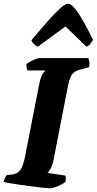

<svg xmlns="http://www.w3.org/2000/svg" viewBox="-31 -1018 523 1038"><path d="M236 0Q229 0 204.5 -2.5Q180 -5 147 -9.5Q114 -14 81 -18.5Q48 -23 22.5 -27.5Q-3 -32 -11 -35Q-9 -46 -4 -56.5Q1 -67 5 -71L37 -75Q66 -79 81 -102Q96 -125 106 -180L180 -558Q189 -605 201 -620.5Q213 -636 215 -637H118Q116 -641 113.5 -650.5Q111 -660 112 -671Q119 -678 133.5 -685.5Q148 -693 162 -698.5Q176 -704 182 -704H446Q449 -699 451.5 -686.5Q454 -674 451 -655L403 -642Q371 -634 358 -615Q345 -596 337 -556L258 -151Q253 -125 243 -107.5Q233 -90 226 -83L322 -69Q324 -65 324.5 -54Q325 -43 323 -35Q307 -22 281 -11Q255 0 236 0ZM174 -766Q164 -769 152.5 -780Q141 -791 139 -801Q181 -851 220.5 -896Q260 -941 290.5 -969.5Q321 -998 336 -998Q353 -998 375 -970.5Q397 -943 422 -898.5Q447 -854 472 -802Q465 -791 457 -780.5Q449 -770 436 -766L323 -875Z"/></svg>

Font: Texturina Black
Style: Italic
Weight: 900
Italic angle: -11°
Designer: Guillermo Torres Carreño
Foundry: Omnibus-Type
Version: Version 1.002; ttfautohint (v1.8.3)